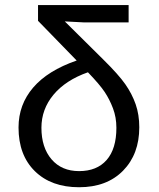

<svg xmlns="http://www.w3.org/2000/svg" viewBox="-20 -745 640 774"><path d="M449.2 -230Q449.2 -272 435.5 -308.1Q421.9 -344.2 402.1 -374Q382.3 -403.8 334.5 -453.6Q244.6 -421.9 195.8 -363.3Q147 -304.7 147 -230Q147 -150.4 187.7 -102.8Q228.5 -55.2 298.8 -55.2Q370.6 -55.2 409.9 -100.1Q449.2 -145 449.2 -230ZM316.4 -654.8 241.2 -658.7 395.5 -505.9Q458 -444.3 485.1 -405.5Q512.2 -366.7 526.9 -324.7Q541.5 -282.7 541.5 -231.9Q541.5 -123.5 476.1 -56.9Q410.6 9.8 298.8 9.8Q186.5 9.8 120.6 -54.9Q54.7 -119.6 54.7 -231Q54.7 -323.2 113.8 -392.1Q172.9 -460.9 289.1 -501L133.3 -661.1V-724.6H498.5V-654.8Z"/></svg>

Font: Cousine
Style: Regular
Weight: 400
Monospace: yes
Designer: Steve Matteson
Foundry: Ascender Corporation
Version: Version 1.20